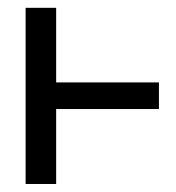

<svg xmlns="http://www.w3.org/2000/svg" viewBox="-20 -459 438 479"><path d="M376.5 -253.4V-187H120.1V0H43.9V-439.5H120.1V-253.4Z"/></svg>

Font: Cardo
Style: Bold
Weight: 700
Designer: David J. Perry
Foundry: David J. Perry
Version: Version 1.0011